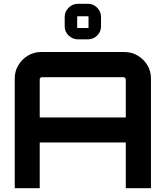

<svg xmlns="http://www.w3.org/2000/svg" viewBox="-20 -995 876 1015"><path d="M58 0V-581Q58 -619 77 -650.5Q96 -682 127.5 -701Q159 -720 197 -720H638Q676 -720 708 -701Q740 -682 759 -650.5Q778 -619 778 -581V0H645V-242H190V0H58ZM190 -374H645V-575Q645 -580 641 -583.5Q637 -587 632 -587H202Q197 -587 193.5 -583.5Q190 -580 190 -575V-374ZM392 -787Q364 -787 343 -807Q322 -827 322 -855V-906Q322 -934 343 -954.5Q364 -975 392 -975H445Q473 -975 493.5 -954.5Q514 -934 514 -906V-855Q514 -827 493.5 -807Q473 -787 445 -787ZM391 -847H445Q447 -847 447.5 -847.5Q448 -848 448 -850V-905Q448 -907 447.5 -908Q447 -909 445 -909H391Q389 -909 388.5 -908Q388 -907 388 -905V-850Q388 -848 388.5 -847.5Q389 -847 391 -847Z"/></svg>

Font: Orbitron
Style: Bold
Weight: 700
Designer: Matt McInerney
Foundry: The League of Moveable Type
Version: Version 2.001